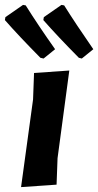

<svg xmlns="http://www.w3.org/2000/svg" viewBox="-62 -760 401 784"><path d="M272 -521 260 -524Q171 -614 115 -678L117 -690L189 -740L200 -738Q247 -663 319 -559ZM116 -521 103 -524Q14 -614 -42 -678L-40 -690L32 -740L43 -738Q95 -655 163 -559ZM221 -472 173 -114 169 -6 24 4 73 -354 77 -462Z"/></svg>

Font: Alegreya Sans SC ExtraBold
Style: Italic
Weight: 800
Italic angle: -7°
Designer: Juan Pablo del Peral
Foundry: Huerta Tipografica
Version: Version 2.007